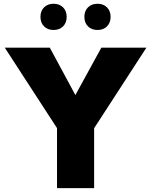

<svg xmlns="http://www.w3.org/2000/svg" viewBox="-20 -981 788 1001"><path d="M470.7 0H277.3V-313L4.9 -732.4H239.7L373 -485.4L508.3 -732.4H743.2L470.7 -312.5ZM488.3 -824.7Q457.5 -824.7 438.7 -843.5Q419.9 -862.3 419.9 -893.1Q419.9 -923.8 438.7 -942.6Q457.5 -961.4 488.3 -961.4Q519 -961.4 537.8 -942.6Q556.6 -923.8 556.6 -893.1Q556.6 -862.3 537.8 -843.5Q519 -824.7 488.3 -824.7ZM259.3 -824.7Q228.5 -824.7 209.7 -843.5Q190.9 -862.3 190.9 -893.1Q190.9 -923.8 209.7 -942.6Q228.5 -961.4 259.3 -961.4Q290 -961.4 308.8 -942.6Q327.6 -923.8 327.6 -893.1Q327.6 -862.3 308.8 -843.5Q290 -824.7 259.3 -824.7Z"/></svg>

Font: Kumbh Sans Black
Style: Regular
Weight: 900
Version: Version 1.005